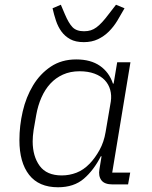

<svg xmlns="http://www.w3.org/2000/svg" viewBox="-20 -779 640 811"><path d="M225 12Q144 12 103 -40.5Q62 -93 62 -187Q62 -248 76 -308.5Q90 -369 119.5 -418Q149 -467 194.5 -497.5Q240 -528 302 -528Q363 -528 402 -501Q441 -474 457 -426H460L475 -516H531L454 -50H530L521 0H456Q421 0 408 -18Q395 -36 400 -64L409 -119H406Q376 -60 334 -24Q292 12 225 12ZM241 -38Q273 -38 303 -49.5Q333 -61 359 -88Q382 -112 400.5 -145.5Q419 -179 426 -221L448 -350Q452 -376 445.5 -399.5Q439 -423 422.5 -440.5Q406 -458 379 -468Q352 -478 316 -478Q277 -478 246 -464Q215 -450 192.5 -425.5Q170 -401 155 -367Q140 -333 133 -293L122 -230Q120 -216 119 -204.5Q118 -193 118 -182Q118 -119 147.5 -78.5Q177 -38 241 -38ZM334 -601Q299 -601 276.5 -613.5Q254 -626 239.5 -646Q225 -666 216.5 -691.5Q208 -717 202 -744L237 -759L254 -719Q270 -681 286.5 -664Q303 -647 335 -647Q351 -647 363.5 -651Q376 -655 387.5 -663.5Q399 -672 411.5 -685.5Q424 -699 439 -719L470 -759L506 -744Q491 -717 475.5 -691.5Q460 -666 440 -646Q420 -626 394 -613.5Q368 -601 334 -601Z"/></svg>

Font: IBM Plex Mono Light
Style: Italic
Weight: 300
Italic angle: -9°
Monospace: yes
Designer: Mike Abbink, Paul van der Laan, Pieter van Rosmalen
Foundry: Bold Monday
Version: Version 2.3